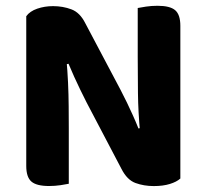

<svg xmlns="http://www.w3.org/2000/svg" viewBox="-20 -636 714 664"><path d="M70.8 -433.4 209.4 -434.8Q213.4 -392.4 215.3 -350.4Q217.2 -308.4 217.5 -269.2Q217.9 -230 217.9 -193.1V-0.5Q209.1 1.5 189.5 4.4Q169.8 7.3 149.7 7.3Q106.4 7.3 88.6 -8.1Q70.8 -23.4 70.8 -62.2ZM603.7 -176.2 464.8 -174.7Q457.8 -248.1 457.1 -313.9Q456.3 -379.8 456.3 -439.7V-608.3Q466.1 -610.3 485.2 -613.2Q504.4 -616 524.7 -616Q568 -616 585.8 -600.7Q603.7 -585.4 603.7 -546.6ZM603.7 -224.4V-321.1V-18.6Q590.9 -7 567.4 0.2Q543.9 7.5 511.7 7.5Q477.8 7.5 448.6 -3.1Q419.5 -13.8 400.2 -51.7L279.3 -282Q268.1 -304.4 257.3 -326.3Q246.6 -348.2 236.6 -370.4Q226.7 -392.7 217 -415.5L70.8 -382.8V-580Q83.3 -597.2 108.8 -606Q134.4 -614.8 163.5 -614.8Q197.4 -614.8 226.9 -603.7Q256.5 -592.7 275 -555.6L396.9 -325.2Q408.3 -303.6 419 -281.3Q429.6 -259.1 439.7 -236.8Q449.8 -214.5 458.8 -191.7Z"/></svg>

Font: Baloo Bhaijaan 2
Style: Regular
Weight: 400
Designer: Sanskriti Dholi, Noopur Datye and Ek Type
Foundry: Ek Type
Version: Version 1.701